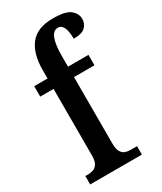

<svg xmlns="http://www.w3.org/2000/svg" viewBox="-195 -840 766 910"><g transform="rotate(-30 188.5 -385.0)"><path d="M17 0V-46H33Q46 -46 60 -50.5Q74 -55 83.5 -70Q93 -85 93 -115V-479H20V-536H93V-581Q93 -672 132 -721Q171 -770 256 -770Q327 -770 352 -748.5Q377 -727 377 -699Q377 -673 359 -655Q341 -637 295 -637Q295 -655 292 -674.5Q289 -694 280 -707Q271 -720 255 -720Q205 -720 205 -594V-536H317V-479H205V-115Q205 -85 214 -70Q223 -55 236.5 -50.5Q250 -46 264 -46H300V0Z"/></g></svg>

Font: Noto Serif Tamil ExtraCondensed SemiBold
Style: Regular
Weight: 600
Width: 2
Designer: Indian Type Foundry, Tom Grace, and the Monotype Design Team
Foundry: Monotype Imaging Inc.
Version: Version 2.004; ttfautohint (v1.8.4.7-5d5b)